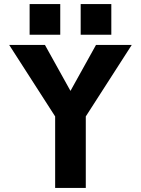

<svg xmlns="http://www.w3.org/2000/svg" viewBox="-20 -920 690 940"><path d="M250 -350V0H400V-350L625 -700H450L325 -475L200 -700H25ZM125 -750H275V-900H125ZM375 -750H525V-900H375Z"/></svg>

Font: LS-VG5000 Bold
Style: Regular
Weight: 400
Designer: Justin Bihan, 2021
Foundry: Justin Bihan, 2021
Version: Version 1.000;Glyphs 3.1.2 (3151)